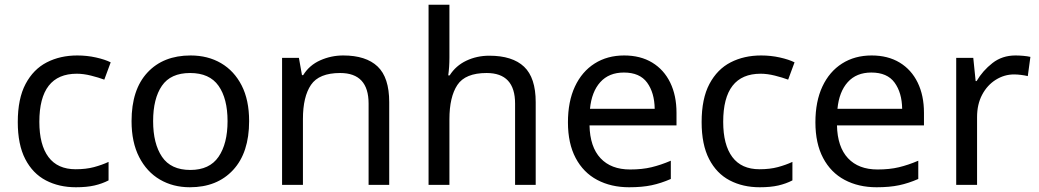

<svg xmlns="http://www.w3.org/2000/svg" viewBox="-20 -780 4382 810"><path d="M300 10Q229 10 173.5 -19Q118 -48 86.5 -109Q55 -170 55 -265Q55 -364 88 -426Q121 -488 177.5 -517Q234 -546 306 -546Q347 -546 385 -537.5Q423 -529 447 -517L420 -444Q396 -453 364 -461Q332 -469 304 -469Q146 -469 146 -266Q146 -169 184.5 -117.5Q223 -66 299 -66Q343 -66 376.5 -75Q410 -84 438 -97V-19Q411 -5 378.5 2.5Q346 10 300 10Z M1031 -269Q1031 -136 963.5 -63Q896 10 781 10Q710 10 654.5 -22.5Q599 -55 567 -117.5Q535 -180 535 -269Q535 -402 602 -474Q669 -546 784 -546Q857 -546 912.5 -513.5Q968 -481 999.5 -419.5Q1031 -358 1031 -269ZM626 -269Q626 -174 663.5 -118.5Q701 -63 783 -63Q864 -63 902 -118.5Q940 -174 940 -269Q940 -364 902 -418Q864 -472 782 -472Q700 -472 663 -418Q626 -364 626 -269Z M1428 -546Q1524 -546 1573 -499.5Q1622 -453 1622 -349V0H1535V-343Q1535 -472 1415 -472Q1326 -472 1292 -422Q1258 -372 1258 -278V0H1170V-536H1241L1254 -463H1259Q1285 -505 1331 -525.5Q1377 -546 1428 -546Z M1876 -537Q1876 -497 1871 -462H1877Q1903 -503 1947.5 -524Q1992 -545 2044 -545Q2142 -545 2191 -498.5Q2240 -452 2240 -349V0H2153V-343Q2153 -472 2033 -472Q1943 -472 1909.5 -421.5Q1876 -371 1876 -277V0H1788V-760H1876Z M2613 -546Q2682 -546 2731.5 -516Q2781 -486 2807.5 -431.5Q2834 -377 2834 -304V-251H2467Q2469 -160 2513.5 -112.5Q2558 -65 2638 -65Q2689 -65 2728.5 -74.5Q2768 -84 2810 -102V-25Q2769 -7 2729 1.5Q2689 10 2634 10Q2558 10 2499.5 -21Q2441 -52 2408.5 -113.5Q2376 -175 2376 -264Q2376 -352 2405.5 -415Q2435 -478 2488.5 -512Q2542 -546 2613 -546ZM2612 -474Q2549 -474 2512.5 -433.5Q2476 -393 2469 -321H2742Q2741 -389 2710 -431.5Q2679 -474 2612 -474Z M3185 10Q3114 10 3058.5 -19Q3003 -48 2971.5 -109Q2940 -170 2940 -265Q2940 -364 2973 -426Q3006 -488 3062.5 -517Q3119 -546 3191 -546Q3232 -546 3270 -537.5Q3308 -529 3332 -517L3305 -444Q3281 -453 3249 -461Q3217 -469 3189 -469Q3031 -469 3031 -266Q3031 -169 3069.5 -117.5Q3108 -66 3184 -66Q3228 -66 3261.5 -75Q3295 -84 3323 -97V-19Q3296 -5 3263.5 2.5Q3231 10 3185 10Z M3657 -546Q3726 -546 3775.5 -516Q3825 -486 3851.5 -431.5Q3878 -377 3878 -304V-251H3511Q3513 -160 3557.5 -112.5Q3602 -65 3682 -65Q3733 -65 3772.5 -74.5Q3812 -84 3854 -102V-25Q3813 -7 3773 1.5Q3733 10 3678 10Q3602 10 3543.5 -21Q3485 -52 3452.5 -113.5Q3420 -175 3420 -264Q3420 -352 3449.5 -415Q3479 -478 3532.5 -512Q3586 -546 3657 -546ZM3656 -474Q3593 -474 3556.5 -433.5Q3520 -393 3513 -321H3786Q3785 -389 3754 -431.5Q3723 -474 3656 -474Z M4264 -546Q4279 -546 4296.5 -544.5Q4314 -543 4327 -540L4316 -459Q4303 -462 4287.5 -464Q4272 -466 4258 -466Q4217 -466 4181 -443.5Q4145 -421 4123.5 -380.5Q4102 -340 4102 -286V0H4014V-536H4086L4096 -438H4100Q4126 -482 4167 -514Q4208 -546 4264 -546Z"/></svg>

Font: Noto Sans
Style: Regular
Weight: 400
Designer: Monotype Design Team
Foundry: Monotype Imaging Inc.
Version: Version 2.007